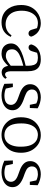

<svg xmlns="http://www.w3.org/2000/svg" viewBox="990 -1546 570 2591"><g transform="rotate(90 1275.5 -251.0)"><path d="M478 -111 457 -121C456 -120 454 -118 453 -115C417 -66 368 -41 305 -41C268 -42 236 -51 207 -70C152 -107 125 -170 125 -258C125 -310 135 -355 155 -392C186 -449 232 -477 294 -477C314 -477 336 -473 360 -465L382 -392C390 -365 407 -351 432 -350C456 -351 470 -363 475 -386C468 -411 456 -433 439 -453C402 -495 353 -516 291 -516C234 -515 184 -497 140 -462C79 -412 48 -342 48 -251C48 -186 63 -130 92 -85C135 -19 199 14 284 14C377 13 442 -28 478 -111Z M1044 -37 1028 -58C1014 -43 999 -35 984 -34C958 -35 944 -60 942 -108V-340C942 -375 938 -404 930 -428C910 -487 860 -516 781 -516C750 -516 721 -512 694 -503C633 -482 595 -444 580 -388C581 -387 581 -385 581 -383C584 -362 598 -351 623 -351C646 -352 662 -366 671 -394L693 -466C713 -473 736 -477 761 -477C788 -476 809 -472 824 -464C853 -448 868 -408 868 -343V-312C833 -304 789 -292 738 -276C697 -262 664 -247 639 -231C591 -200 567 -162 567 -115C567 -89 573 -66 585 -46C609 -6 650 14 707 14C724 13 741 11 757 6C788 -3 826 -30 870 -75C871 -70 872 -64 873 -58C886 -11 914 12 959 12C994 11 1022 -5 1044 -37ZM868 -280V-111C853 -99 839 -89 828 -81C794 -56 763 -44 736 -44C728 -44 721 -45 714 -46C669 -53 646 -80 646 -129C646 -134 646 -139 647 -144C652 -185 689 -219 758 -245C786 -256 823 -268 868 -280Z M1326 -284 1287 -298C1262 -308 1242 -317 1228 -325C1201 -342 1188 -366 1188 -396C1188 -404 1189 -412 1191 -420C1203 -458 1238 -477 1295 -477C1324 -476 1351 -469 1377 -455L1395 -368H1438L1442 -474C1394 -501 1345 -515 1295 -516C1251 -516 1213 -506 1182 -487C1139 -460 1117 -422 1117 -373C1117 -367 1117 -361 1118 -354C1125 -300 1167 -259 1245 -231L1294 -213C1315 -206 1332 -198 1345 -191C1379 -172 1396 -146 1396 -114C1395 -107 1394 -99 1393 -92C1382 -47 1340 -25 1268 -25C1235 -26 1204 -32 1176 -44L1155 -139H1108L1112 -24C1165 1 1217 14 1268 14C1320 13 1364 3 1399 -18C1445 -46 1468 -85 1468 -134C1468 -145 1467 -156 1464 -167C1453 -215 1407 -254 1326 -284Z M1803 14C1854 14 1901 -1 1942 -30C2009 -78 2042 -151 2042 -249C2042 -328 2019 -392 1974 -441C1929 -491 1872 -516 1803 -516C1751 -516 1704 -501 1663 -471C1596 -422 1563 -348 1563 -249C1563 -172 1584 -109 1627 -62C1673 -11 1732 14 1803 14ZM1803 -25C1782 -25 1763 -29 1745 -36C1679 -63 1646 -134 1646 -249C1645 -294 1651 -334 1662 -367C1687 -440 1734 -477 1803 -477C1828 -476 1852 -470 1873 -459C1931 -426 1960 -356 1960 -249C1961 -207 1956 -170 1946 -138C1922 -63 1874 -25 1803 -25Z M2364 -284 2325 -298C2300 -308 2280 -317 2266 -325C2239 -342 2226 -366 2226 -396C2226 -404 2227 -412 2229 -420C2241 -458 2276 -477 2333 -477C2362 -476 2389 -469 2415 -455L2433 -368H2476L2480 -474C2432 -501 2383 -515 2333 -516C2289 -516 2251 -506 2220 -487C2177 -460 2155 -422 2155 -373C2155 -367 2155 -361 2156 -354C2163 -300 2205 -259 2283 -231L2332 -213C2353 -206 2370 -198 2383 -191C2417 -172 2434 -146 2434 -114C2433 -107 2432 -99 2431 -92C2420 -47 2378 -25 2306 -25C2273 -26 2242 -32 2214 -44L2193 -139H2146L2150 -24C2203 1 2255 14 2306 14C2358 13 2402 3 2437 -18C2483 -46 2506 -85 2506 -134C2506 -145 2505 -156 2502 -167C2491 -215 2445 -254 2364 -284Z"/></g></svg>

Font: Noto Serif Tangut
Style: Regular
Weight: 400
Designer: YANG Xicheng
Foundry: Liu Zhao Studio
Version: Version 2.169